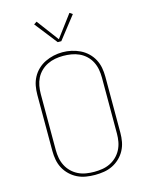

<svg xmlns="http://www.w3.org/2000/svg" viewBox="-140 -1047 879 1140"><g transform="rotate(-15 300.0 -476.5)"><path d="M300 8Q272 8 244.5 3.5Q217 -1 192.5 -13Q168 -25 147.5 -44.5Q127 -64 114 -88.5Q101 -113 96 -140Q91 -167 91 -195V-540Q91 -568 96 -595Q101 -622 114 -646.5Q127 -671 147.5 -690.5Q168 -710 193 -722Q218 -734 245 -740Q272 -746 300 -746Q328 -746 355 -740Q382 -734 407 -722Q432 -710 452.5 -690.5Q473 -671 486 -646.5Q499 -622 504 -595Q509 -568 509 -540V-195Q509 -167 504 -140Q499 -113 486 -88.5Q473 -64 452.5 -44.5Q432 -25 407.5 -13Q383 -1 355.5 3.5Q328 8 300 8ZM300 -11Q325 -11 350 -15Q375 -19 397.5 -30Q420 -41 438 -58.5Q456 -76 467.5 -98.5Q479 -121 483.5 -145.5Q488 -170 488 -195V-540Q488 -565 483.5 -590Q479 -615 467.5 -637.5Q456 -660 437.5 -677.5Q419 -695 396 -705.5Q373 -716 348 -720Q323 -724 298 -724Q273 -724 248.5 -719.5Q224 -715 201.5 -704Q179 -693 161 -675.5Q143 -658 132 -636Q121 -614 116.5 -589.5Q112 -565 112 -540V-195Q112 -170 116.5 -145.5Q121 -121 132.5 -98.5Q144 -76 162 -58.5Q180 -41 202.5 -30Q225 -19 250 -15Q275 -11 300 -11ZM289 -811 181 -949 199 -961 300 -826 401 -961 419 -949 311 -811Z"/></g></svg>

Font: Iosevka Curly Thin Extended
Style: Regular
Weight: 100
Width: 7
Monospace: yes
Designer: Belleve Invis
Foundry: Belleve Invis
Version: Version 11.1.0; ttfautohint (v1.8.3)